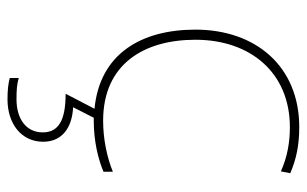

<svg xmlns="http://www.w3.org/2000/svg" viewBox="-173 -405 818 512"><g transform="rotate(90 236.0 -149.0)"><path d="M302 10C357 10 405 -2 438 -16V-41C399 -25 350 -15 302 -15C150 -15 86 -125 86 -261C86 -409 175 -513 319 -513C357 -513 397 -507 437 -489L442 -514C405 -530 367 -538 319 -538C157 -538 59 -422 59 -261C59 -116 124 -6 270 8L230 85C301 85 333 104 333 146C333 191 296 216 245 216C220 216 205 215 188 210V234C203 238 220 240 245 240C310 240 358 203 358 145C358 97 324 68 266 65L294 10C297 10 299 10 302 10Z"/></g></svg>

Font: Noto Sans Gurmukhi Thin
Style: Regular
Weight: 100
Designer: Jelle Bosma - Monotype Design Team
Foundry: Monotype Imaging Inc.
Version: Version 2.004